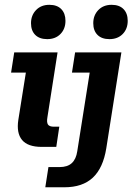

<svg xmlns="http://www.w3.org/2000/svg" viewBox="-20 -622 563 813"><path d="M156.9 0Q97.7 0 73.4 -29.3Q49.1 -58.6 57.6 -114.4L89.5 -314.5H26.9L40.2 -400H223.7L180.8 -125.7Q177 -104.5 182.9 -95Q188.8 -85.5 208.5 -85.5H231.1L218.3 0ZM179.9 -456.3Q147.3 -456.3 129.3 -474.2Q111.3 -492.2 111.3 -523.6Q111.3 -557.2 132.7 -579.4Q154 -601.6 188.9 -601.6Q221.8 -601.6 239.5 -583.4Q257.2 -565.2 257.2 -533.8Q257.2 -499.7 236 -478Q214.8 -456.3 179.9 -456.3ZM171.8 171 185.1 85.5H232Q265.7 85.5 283.9 68.8Q302.2 52.2 307.2 18.2L359.8 -314.5H284.7L298 -400H494L430.1 5.7Q416.6 89.6 373 130.3Q329.5 171 252.6 171ZM443.5 -456.3Q410.8 -456.3 392.9 -474.2Q374.9 -492.2 374.9 -523.6Q374.9 -557.2 396.3 -579.4Q417.6 -601.6 452.5 -601.6Q485.4 -601.6 503.1 -583.4Q520.8 -565.2 520.8 -533.8Q520.8 -499.7 499.6 -478Q478.3 -456.3 443.5 -456.3Z"/></svg>

Font: Rokkitt SemiBold
Style: Italic
Weight: 600
Italic angle: -9°
Designer: Vernon Adams
Foundry: Vernon Adams
Version: Version 3.103